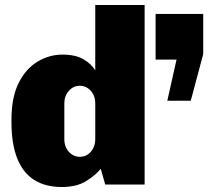

<svg xmlns="http://www.w3.org/2000/svg" viewBox="-20 -740 835 770"><path d="M651 -336 688 -501H604V-684H795V-523L745 -336ZM228 10Q162 10 117 -18.5Q72 -47 49 -105Q26 -163 26 -250V-261Q26 -349 54.5 -406.5Q83 -464 130 -492.5Q177 -521 230 -521Q283 -521 314.5 -502.5Q346 -484 362 -458V-720H560V0H402L384 -63Q363 -37 325 -13.5Q287 10 228 10ZM300 -111Q318 -111 332 -120.5Q346 -130 354 -146Q362 -162 362 -181V-326Q362 -346 354 -361.5Q346 -377 332 -386.5Q318 -396 300 -396Q274 -396 256 -375.5Q238 -355 238 -326V-181Q238 -162 246 -146Q254 -130 268.5 -120.5Q283 -111 300 -111Z"/></svg>

Font: Chivo Medium Black
Style: Regular
Weight: 900
Version: Version 2.002